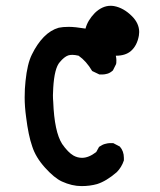

<svg xmlns="http://www.w3.org/2000/svg" viewBox="-20 -630 540 650"><path d="M372.1 -441.4Q374 -432.6 374 -426.8Q374 -415 373 -413.1L362.3 -391.6Q352.5 -382.8 343.3 -380.4Q334 -377.9 328.1 -377.9Q322.3 -377.9 316.4 -377.9L292 -389.6Q272.5 -422.9 246.1 -441.4Q233.4 -444.3 225.1 -444.3Q216.8 -444.3 210.9 -442.4Q197.3 -437.5 182.6 -419.9Q164.1 -399.4 160.2 -332Q159.2 -319.3 159.2 -307.6Q159.2 -295.9 160.2 -285.2Q164.1 -183.6 190.4 -142.6Q210 -114.3 228.5 -103.5Q242.2 -95.7 257.8 -95.7Q280.3 -95.7 305.7 -115.2L315.4 -132.8Q327.1 -140.6 335 -142.6Q345.7 -145.5 351.6 -145.5Q357.4 -145.5 363.3 -145.5L385.7 -133.8Q399.4 -118.2 399.4 -95.7Q399.4 -88.9 399.4 -86.9Q391.6 -63.5 375 -46.9Q339.8 -16.6 308.6 -6.8Q284.2 0 255.9 0Q223.6 0 189.5 -15.6Q164.1 -27.3 132.3 -62.5Q100.6 -97.7 88.9 -134.8Q76.2 -170.9 68.4 -233.4Q63.5 -269.5 63.5 -299.8Q63.5 -330.1 66.4 -355.5Q72.3 -414.1 87.9 -445.3Q105.5 -481.4 128.4 -504.9Q151.4 -528.3 178.7 -536.1Q192.4 -539.1 212.9 -539.1Q233.4 -539.1 269.5 -533.2Q276.4 -560.5 300.8 -585.9Q326.2 -610.4 354.5 -610.4Q360.4 -610.4 366.2 -609.4Q398.4 -603.5 426.8 -575.2Q451.2 -550.8 451.2 -521.5Q451.2 -515.6 450.2 -509.8Q444.3 -475.6 422.9 -457Q404.3 -441.4 373 -441.4Q373 -441.4 372.1 -441.4Z"/></svg>

Font: JasonHandwriting2
Style: SemiBold
Weight: 600
Version: Version 1.04.7